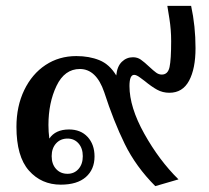

<svg xmlns="http://www.w3.org/2000/svg" viewBox="-20 -619 712 654"><path d="M335 -305Q308 -384 252 -384Q200 -384 172.5 -326.5Q145 -269 145 -193Q145 -170 148 -147Q169 -178 215 -178Q255 -178 278.5 -152.5Q302 -127 302 -86Q302 -42 272.5 -16Q243 10 187 10Q121 10 78.5 -38Q36 -86 36 -187Q36 -257 62.5 -312Q89 -367 135 -397.5Q181 -428 240 -428Q284 -428 318.5 -414Q353 -400 376 -362Q379 -393 395 -408.5Q411 -424 433 -424Q448 -424 459.5 -416Q471 -408 488 -392Q503 -378 512 -371.5Q521 -365 531 -365Q552 -365 557.5 -390.5Q563 -416 563 -479Q563 -518 557 -555.5Q551 -593 550 -599H631Q646 -530 646 -455Q646 -385 624 -344Q602 -303 557 -303Q534 -303 515 -313.5Q496 -324 473 -343Q470 -345 457.5 -354.5Q445 -364 437 -364Q421 -364 421 -326Q421 -254 471.5 -163.5Q522 -73 588 -8L509 15Q443 -51 405 -128.5Q367 -206 335 -305ZM262 -87Q262 -114 247.5 -130.5Q233 -147 210 -147Q186 -147 171 -130.5Q156 -114 156 -87Q156 -60 171 -43.5Q186 -27 210 -27Q233 -27 247.5 -43.5Q262 -60 262 -87Z"/></svg>

Font: Taviraj Medium
Style: Regular
Weight: 500
Designer: Katatrad Team
Foundry: CadsonDemak
Version: Version 1.030